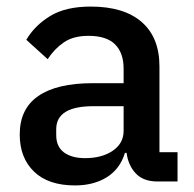

<svg xmlns="http://www.w3.org/2000/svg" viewBox="-20 -552 589 584"><path d="M459 0Q416 0 393 -24.5Q370 -49 365 -87H360Q345 -38 305 -13Q265 12 208 12Q127 12 83.5 -30Q40 -72 40 -143Q40 -221 96.5 -260Q153 -299 262 -299H356V-343Q356 -391 330 -417Q304 -443 249 -443Q203 -443 174 -423Q145 -403 125 -372L60 -431Q86 -475 133 -503.5Q180 -532 256 -532Q357 -532 411 -485Q465 -438 465 -350V-89H520V0ZM239 -71Q290 -71 323 -93.5Q356 -116 356 -154V-229H264Q151 -229 151 -159V-141Q151 -106 174.5 -88.5Q198 -71 239 -71Z"/></svg>

Font: IBMPlexSans-Medium
Style: Regular
Weight: 500
Designer: Mike Abbink, Paul van der Laan, Pieter van Rosmalen
Foundry: Bold Monday
Version: Version 3.1